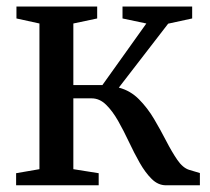

<svg xmlns="http://www.w3.org/2000/svg" viewBox="-20 -552 625 572"><path d="M28 0V-36L97.5 -48V-482L29 -497V-532.5H269.5V-497L198.5 -482V-298.5H285L416 -482L345 -497V-532.5H552.5V-497L481 -481.5L334 -291Q368.5 -282 394 -256.2Q419.5 -230.5 439 -197.5Q458.5 -164.5 475.2 -132Q492 -99.5 508.2 -75.8Q524.5 -52 543.5 -46L575.5 -36.5V0H474.5Q451 0 432 -18.8Q413 -37.5 396.2 -67Q379.5 -96.5 364 -129.5Q348.5 -162.5 331.8 -192Q315 -221.5 295.8 -240.2Q276.5 -259 253 -259H198.5V-48L274 -36V0Z"/></svg>

Font: Merriweather 72pt
Style: Regular
Weight: 400
Version: Version 2.100